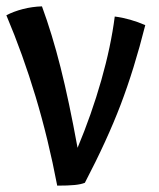

<svg xmlns="http://www.w3.org/2000/svg" viewBox="-21 -592 499 604"><path d="M436 -513Q401 -374 358.5 -262.5Q316 -151 246 -17Q234 -12 213.5 -10Q193 -8 159 -8Q131 -155 91 -288Q51 -421 -1 -544Q22 -556 51 -563.5Q80 -571 111 -572Q143 -485 169.5 -380Q196 -275 223 -127Q267 -232 297.5 -339Q328 -446 340 -540Q364 -537 388.5 -530Q413 -523 436 -513Z"/></svg>

Font: Atma Medium
Style: Regular
Weight: 500
Designer: Gregori Vincens, Jeremie Hornus, Riccardo Olocco, Yoann Minet.
Foundry: black foundry
Version: Version 1.101;PS 1.100;hotconv 1.0.86;makeotf.lib2.5.63406